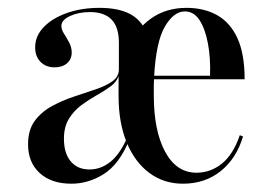

<svg xmlns="http://www.w3.org/2000/svg" viewBox="-20 -447 671 479"><path d="M436.3 11.3Q388.7 11.3 352.4 -15.7Q316.1 -42.7 296 -91.9Q275.8 -141.1 275.8 -207.3Q275.8 -274.2 296.8 -323.4Q317.7 -372.6 355.6 -400Q393.5 -427.4 445.2 -427.4Q489.5 -427.4 522.2 -408.9Q554.8 -390.3 572.6 -351.2Q590.3 -312.1 590.3 -249.2H336.3L335.5 -258.1H504Q505.6 -301.6 498.8 -338.3Q491.9 -375 477.8 -396.8Q463.7 -418.5 441.1 -418.5Q413.7 -418.5 391.5 -381Q369.4 -343.5 364.5 -256.5V-254.8Q363.7 -243.5 363.7 -234.3Q363.7 -225 363.7 -208.9Q363.7 -121 391.9 -68.5Q420.2 -16.1 470.2 -16.1Q505.6 -16.1 533.9 -39.1Q562.1 -62.1 578.2 -109.7L586.3 -106.5Q569.4 -50.8 530.2 -19.8Q491.1 11.3 436.3 11.3ZM203.2 -24.2Q231.5 -24.2 255.2 -43.1Q279 -62.1 297.6 -104L275.8 -207.3V-257.3Q271 -242.7 256.5 -231.9Q241.9 -221 221.8 -209.7Q201.6 -198.4 183.1 -184.7Q164.5 -171 152 -150.8Q139.5 -130.6 139.5 -100.8Q139.5 -64.5 156.5 -44.4Q173.4 -24.2 203.2 -24.2ZM158.1 11.3Q108.1 11.3 79 -15.3Q50 -41.9 50 -87.1Q50 -122.6 66.5 -145.2Q83.1 -167.7 108.9 -181.9Q134.7 -196 163.3 -205.6Q191.9 -215.3 217.7 -223.8Q243.5 -232.3 260.1 -244Q276.6 -255.6 276.6 -274.2V-341.1Q276.6 -379 258.5 -398Q240.3 -416.9 204.8 -416.9Q175.8 -416.9 154.4 -406.9Q133.1 -396.8 133.1 -382.3Q133.1 -373.4 139.5 -363.3Q146 -353.2 152.4 -341.1Q158.9 -329 158.9 -316.1Q158.9 -299.2 147.2 -289.1Q135.5 -279 116.1 -279Q94.4 -279 81 -292.7Q67.7 -306.5 67.7 -329Q67.7 -357.3 89.1 -379.4Q110.5 -401.6 146.8 -414.5Q183.1 -427.4 228.2 -427.4Q274.2 -427.4 302.8 -412.9Q331.5 -398.4 344.8 -367.3Q358.1 -336.3 358.1 -287.1L302.4 -97.6Q277.4 -37.1 239.1 -12.9Q200.8 11.3 158.1 11.3Z"/></svg>

Font: Playfair 144pt SemiCondensed Medium
Style: Regular
Weight: 500
Width: 4
Designer: Claus Eggers Sørensen
Foundry: Claus Eggers Sørensen
Version: Version 2.203